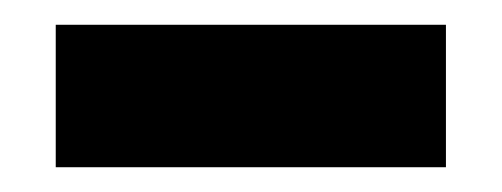

<svg xmlns="http://www.w3.org/2000/svg" viewBox="-20 -402 405 155"><path d="M340 -267H25V-382H340Z"/></svg>

Font: Open Sauce Sans
Style: Bold
Weight: 700
Designer: Alfredo Marco Pradil
Foundry: Creative Sauce Fz LLC
Version: Version 1.477